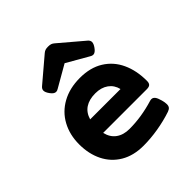

<svg xmlns="http://www.w3.org/2000/svg" viewBox="-188 -826 975 975"><g transform="rotate(-45 300.0 -338.5)"><path d="M339.4 -677.2 468.8 -567.4Q479.5 -558.1 479.5 -546.9Q479.5 -534.7 467.3 -517.6Q452.6 -496.6 438 -496.6Q430.2 -496.6 421.9 -502L304.7 -569.3L187.5 -502Q179.2 -496.6 171.4 -496.6Q156.7 -496.6 142.1 -517.6Q129.9 -534.7 129.9 -546.9Q129.9 -558.1 140.6 -567.4L270 -677.2Q276.9 -683.1 284.4 -685.8Q292 -688.5 304.7 -688.5Q317.4 -688.5 325 -685.8Q332.5 -683.1 339.4 -677.2ZM537.1 -210.9Q537.1 -194.3 530 -187.5Q522.9 -180.7 506.3 -180.7H192.9Q202.1 -141.1 230.5 -120.6Q258.8 -100.1 301.8 -100.1Q387.2 -100.1 475.6 -127Q481.4 -128.9 487.3 -128.9Q498 -128.9 505.9 -119.1Q513.7 -109.4 520 -85.9Q524.9 -67.9 524.9 -55.2Q524.9 -42.5 519.3 -35.4Q513.7 -28.3 501 -23.9Q451.2 -7.3 397.2 1.7Q343.3 10.7 292 10.7Q220.7 10.7 169.7 -19.5Q118.7 -49.8 92 -103.3Q65.4 -156.7 65.4 -225.6Q65.4 -293.9 94.5 -347.7Q123.5 -401.4 178.2 -431.6Q232.9 -461.9 306.6 -461.9Q380.9 -461.9 432.6 -429.9Q484.4 -397.9 510.7 -341.3Q537.1 -284.7 537.1 -210.9ZM194.8 -275.9H412.6Q404.3 -311 376.5 -331.1Q348.6 -351.1 306.6 -351.1Q262.2 -351.1 233.9 -332.3Q205.6 -313.5 194.8 -275.9Z"/></g></svg>

Font: Courier Prime Sans
Style: Bold
Weight: 700
Designer: Alan Dague-Greene
Foundry: Quote-Unquote Apps
Version: Version 3.020